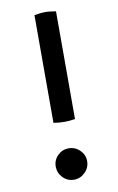

<svg xmlns="http://www.w3.org/2000/svg" viewBox="-84 -764 507 825"><g transform="rotate(-10 169.5 -351.5)"><path d="M174 -238Q162 -238 150 -239Q138 -240 126 -242V-712Q138 -714 150 -715.5Q162 -717 174 -717Q185 -717 196.5 -715.5Q208 -714 220 -712V-242Q208 -240 196.5 -239Q185 -238 174 -238ZM171 14Q143 14 123 -6.5Q103 -27 103 -55Q103 -83 123 -103Q143 -123 171 -123Q199 -123 219.5 -103Q240 -83 240 -55Q240 -27 219.5 -6.5Q199 14 171 14Z"/></g></svg>

Font: Borel
Style: Regular
Weight: 400
Designer: Rosalie Wagner
Foundry: ANRT
Version: Version 1.007; ttfautohint (v1.8.4.7-5d5b)